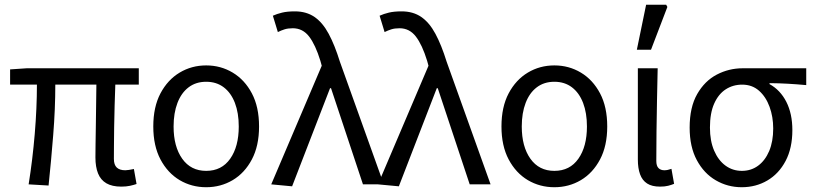

<svg xmlns="http://www.w3.org/2000/svg" viewBox="-20 -772 3408 804"><path d="M488 9.5Q449.4 9.5 425.4 -4.5Q401.4 -18.6 390.5 -45.9Q379.6 -73.2 379.6 -112.8Q379.6 -131.5 380.1 -166.1Q380.6 -200.6 381.3 -244.2Q382 -287.8 382.5 -333.1Q383 -378.4 383.6 -417.8H211.6Q211.6 -316.1 202.8 -206.4Q194.1 -96.7 183.4 4.9L99.9 0Q116.4 -102.8 125.5 -211.2Q134.6 -319.7 134.6 -417.8H22.3V-481.4L92 -486.1H561.2V-417.8H462.9Q461.5 -376.8 460 -330Q458.5 -283.1 458 -238.6Q457.5 -194.1 457.2 -159.3Q456.9 -124.4 456.9 -106.8Q456.9 -81.8 469 -70.4Q481.2 -59 504.7 -59Q510.8 -59 520.1 -60.5Q529.4 -62 540.7 -64.3L551.8 -1.5Q540 2.6 524.1 6.1Q508.2 9.5 488 9.5Z M843.4 12Q782.5 12 732.3 -17.7Q682.2 -47.5 652 -104.4Q621.9 -161.3 621.9 -242.4Q621.9 -324.2 652 -381.1Q682.2 -438 732.3 -468Q782.5 -498.1 843.4 -498.1Q904.2 -498.1 954.4 -468Q1004.6 -438 1034.7 -381.1Q1064.8 -324.2 1064.8 -242.4Q1064.8 -161.3 1034.7 -104.4Q1004.6 -47.5 954.4 -17.7Q904.2 12 843.4 12ZM843.4 -56.5Q908.3 -56.5 944 -107.4Q979.8 -158.2 979.8 -242.4Q979.8 -298.7 963.7 -341Q947.5 -383.2 917 -406.4Q886.4 -429.6 843.4 -429.6Q800.3 -429.6 769.8 -406.4Q739.2 -383.2 723.1 -341Q706.9 -298.7 706.9 -242.4Q706.9 -158.2 743 -107.4Q779.1 -56.5 843.4 -56.5Z M1203.2 8.2 1115.8 0 1327.3 -496.7 1321.5 -517.6Q1301 -584.4 1274.3 -619.1Q1247.6 -653.7 1206.1 -653.7Q1185.9 -653.7 1171.5 -649.1Q1157 -644.5 1143.5 -637.7L1122.6 -706.2Q1140.1 -714.1 1161.5 -719.2Q1182.8 -724.4 1214.7 -724.4Q1263.1 -724.4 1297.1 -700.9Q1331.2 -677.4 1356.4 -630.4Q1381.6 -583.5 1403.2 -513.9L1587.3 0H1499.9L1366.1 -402.8H1362.1Z M1650.2 8.2 1562.8 0 1774.3 -496.7 1768.5 -517.6Q1748 -584.4 1721.3 -619.1Q1694.6 -653.7 1653.1 -653.7Q1632.9 -653.7 1618.5 -649.1Q1604 -644.5 1590.5 -637.7L1569.6 -706.2Q1587.1 -714.1 1608.5 -719.2Q1629.8 -724.4 1661.7 -724.4Q1710.1 -724.4 1744.1 -700.9Q1778.2 -677.4 1803.4 -630.4Q1828.6 -583.5 1850.2 -513.9L2034.3 0H1946.9L1813.1 -402.8H1809.1Z M2301.4 12Q2240.5 12 2190.3 -17.7Q2140.2 -47.5 2110 -104.4Q2079.9 -161.3 2079.9 -242.4Q2079.9 -324.2 2110 -381.1Q2140.2 -438 2190.3 -468Q2240.5 -498.1 2301.4 -498.1Q2362.2 -498.1 2412.4 -468Q2462.6 -438 2492.7 -381.1Q2522.8 -324.2 2522.8 -242.4Q2522.8 -161.3 2492.7 -104.4Q2462.6 -47.5 2412.4 -17.7Q2362.2 12 2301.4 12ZM2301.4 -56.5Q2366.3 -56.5 2402 -107.4Q2437.8 -158.2 2437.8 -242.4Q2437.8 -298.7 2421.7 -341Q2405.5 -383.2 2375 -406.4Q2344.4 -429.6 2301.4 -429.6Q2258.3 -429.6 2227.8 -406.4Q2197.2 -383.2 2181.1 -341Q2164.9 -298.7 2164.9 -242.4Q2164.9 -158.2 2201 -107.4Q2237.1 -56.5 2301.4 -56.5Z M2744 9.5Q2710.1 9.5 2689.8 -3.6Q2669.5 -16.7 2660.3 -42.1Q2651 -67.5 2651 -104V-486.1H2734Q2732.6 -420.4 2731.2 -352.7Q2729.8 -285.1 2729.1 -220.4Q2728.3 -155.7 2728.3 -98Q2728.3 -77.4 2737.4 -68.2Q2746.5 -59 2762.2 -59Q2768.8 -59 2776.1 -60.5Q2783.4 -62 2791.7 -65L2802.8 -2.2Q2791.8 2.3 2778 5.9Q2764.2 9.5 2744 9.5ZM2646.8 -563.7 2685.6 -752.1H2769.7L2774.6 -742.9L2706.1 -563.7Z M3085.9 12Q3027.1 12 2977.5 -16.9Q2927.8 -45.7 2897.9 -101.5Q2867.9 -157.2 2867.9 -237.7Q2867.9 -323 2899.5 -378.2Q2931.1 -433.3 2981.7 -459.7Q3032.4 -486.1 3090.1 -486.1H3356.1V-415.6Q3314.8 -419.4 3278.9 -421.4Q3242.9 -423.5 3202.4 -423.8V-419.8Q3247.5 -395.1 3272.8 -345.5Q3298 -295.8 3298 -227.4Q3298 -151.7 3269.8 -98.2Q3241.6 -44.6 3193.5 -16.3Q3145.4 12 3085.9 12ZM3086.6 -56.5Q3125.1 -56.5 3154.6 -78.1Q3184.1 -99.8 3201 -139.6Q3217.8 -179.4 3217.8 -234Q3217.8 -282.6 3202.6 -324.6Q3187.3 -366.6 3158.4 -392.1Q3129.5 -417.6 3087.9 -417.6Q3049.5 -417.6 3019 -397.9Q2988.5 -378.2 2970.7 -338.3Q2952.9 -298.4 2952.9 -237.7Q2952.9 -182 2970.4 -141.3Q2987.9 -100.5 3018 -78.5Q3048.2 -56.5 3086.6 -56.5Z"/></svg>

Font: Source Sans 3
Style: Regular
Weight: 200
Designer: Paul D. Hunt
Foundry: Adobe
Version: Version 3.046;hotconv 1.0.118;makeotfexe 2.5.65603